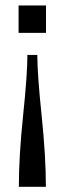

<svg xmlns="http://www.w3.org/2000/svg" viewBox="-20 -469 239 711"><path d="M48.8 -448.7H150.4V-347.2H48.8ZM118.2 -265.6Q118.2 -194.8 134 -42.7Q149.9 109.4 149.9 222.7H49.8Q49.8 109.4 65.7 -42.7Q81.5 -194.8 81.5 -265.6Z"/></svg>

Font: Happy Times at the IKOB
Style: Regular
Weight: 400
Designer: Lucas Le Bihan
Foundry: Lucas Le Bihan
Version: Version 1.000;PS 1.0;hotconv 1.0.88;makeotf.lib2.5.647800